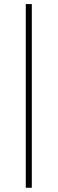

<svg xmlns="http://www.w3.org/2000/svg" viewBox="-20 -698 279 931"><path d="M105 -678.2V212.4H134.3V-678.2Z"/></svg>

Font: Estedad VF
Style: Regular
Weight: 100
Designer: Amin Abedi
Version: Version 7.3